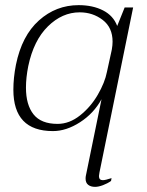

<svg xmlns="http://www.w3.org/2000/svg" viewBox="-20 -500 572 747"><path d="M313 195Q313 188 314 184L375 -114Q345 -59 291.5 -24.5Q238 10 186 10Q32 10 32 -151Q32 -197 42 -248Q65 -361 131.5 -420.5Q198 -480 286 -480Q341 -480 381 -459.5Q421 -439 436 -399L465 -471H498L367 171Q365 181 365 185Q365 201 380 201Q390 201 414 193L412 204Q398 214 380.5 220.5Q363 227 350 227Q333 227 323 219Q313 211 313 195ZM396 -220 415 -307Q418 -324 418 -338Q418 -393 379.5 -422.5Q341 -452 290 -452Q222 -452 166.5 -397.5Q111 -343 90 -243Q81 -198 81 -159Q81 -92 110.5 -55Q140 -18 204 -18Q250 -18 291.5 -51Q333 -84 360.5 -131.5Q388 -179 396 -220Z"/></svg>

Font: Taviraj ExtraLight
Style: Italic
Weight: 275
Italic angle: -12°
Designer: Katatrad Team
Foundry: CadsonDemak
Version: Version 1.001